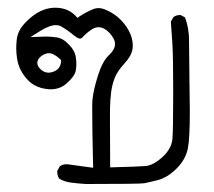

<svg xmlns="http://www.w3.org/2000/svg" viewBox="-20 -270 540 485"><path d="M459.5 9.8Q459.5 -8.8 458.5 -71.8Q457.5 -134.8 457.5 -168.5Q457.5 -199.2 447.3 -226.1L436.5 -231.9Q435.5 -231.9 432.6 -231.9Q429.7 -231.9 425.5 -230.7Q421.4 -229.5 418 -226.6L411.6 -215.3L415.5 -158.7Q417.5 -129.4 417.5 -35.2Q417.5 59.1 415.5 81.5Q413.1 106 390.1 127Q367.2 147.5 348.1 149.4Q331.5 150.9 258.3 152.8Q257.8 69.3 257.8 42.5Q257.8 15.6 257.8 5.4Q258.3 -17.1 260.7 -36.9Q263.2 -56.6 270 -73.7Q276.9 -90.8 295.4 -110.8Q311.5 -128.4 314.5 -145Q315.4 -149.9 315.4 -155.3Q315.4 -167.5 310.5 -181.2Q302.7 -201.7 285.2 -219.7Q268.6 -236.3 248.5 -244.6Q237.8 -249.5 229.5 -249.5Q221.2 -249.5 214.8 -246.6Q197.8 -239.7 180.7 -228.5L175.8 -224.6Q170.9 -230 169.9 -231Q150.4 -250.5 119.6 -250.5Q94.7 -250.5 70.8 -235.4Q57.6 -226.6 46.4 -215.3Q35.2 -204.1 29.5 -193.4Q23.9 -182.6 22.5 -171.6Q21 -160.6 21 -147.7Q21 -134.8 23.4 -120.4Q25.9 -106 31.7 -94.2Q39.6 -78.6 51.3 -66.9Q68.4 -49.3 96.2 -45.4Q102.1 -44.4 107.9 -44.4Q130.9 -44.4 147.5 -58.6Q168.9 -77.1 171.4 -91.8Q172.9 -100.1 172.9 -108.6Q172.9 -117.2 171.4 -126Q168.9 -143.1 152.3 -159.2Q139.2 -172.9 124.8 -175.3Q110.4 -177.7 95.2 -177.7Q89.8 -177.7 57.1 -176.3L80.1 -190.9Q105 -206.5 121.1 -206.5Q128.4 -206.5 133.3 -203.9Q138.2 -201.2 142.3 -198.5Q146.5 -195.8 150.9 -192.9Q159.2 -186.5 165 -181.9Q170.9 -177.2 173.3 -175.8Q178.7 -172.4 182.6 -172.4Q185.1 -172.4 188 -175.3L192.9 -180.7Q202.6 -189.9 213.4 -196.8Q221.2 -201.2 229 -201.2Q242.2 -201.2 255.4 -188Q263.7 -179.7 268.6 -168.9Q270.5 -164.1 270.5 -158.7Q270.5 -145 254.9 -130.4Q238.8 -115.2 227.5 -79.3Q216.3 -43.5 213.9 -21Q212.9 -14.2 212.9 3.4Q212.9 57.6 215.3 153.8L150.9 145Q149.4 145 146.2 145Q143.1 145 138.7 146.2Q134.3 147.5 130.9 150.4L124.5 162.1Q124.5 162.6 124.5 163.1Q124.5 173.8 129.9 181.6Q144 189.5 160.6 191.4Q179.2 193.8 197.3 194.8Q333.5 194.8 344.2 192.9Q355 190.9 379.9 184.6Q404.3 177.7 426.8 155Q449.2 132.3 454.6 104.5Q459.5 80.6 459.5 9.8ZM103 -86.4Q92.3 -86.4 83.5 -94.2Q78.6 -98.6 77.1 -101.6Q74.2 -106.4 74.2 -110.8Q74.2 -118.7 81.1 -125.5Q87.9 -132.3 97.7 -134.8Q100.1 -135.7 103 -135.7Q115.7 -135.7 131.8 -120.6L134.3 -118.2V-114.7Q133.3 -103 126.5 -95.7Q121.6 -91.3 115 -88.9Q108.4 -86.4 103 -86.4Z"/></svg>

Font: Bakudai
Style: ExtraLight
Weight: 200
Version: Version 1.48